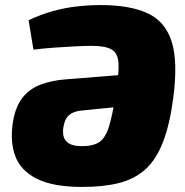

<svg xmlns="http://www.w3.org/2000/svg" viewBox="-20 -724 729 758"><path d="M305 14Q189 14 125 -18.5Q61 -51 40 -108.5Q19 -166 31 -242Q41 -303 69 -338.5Q97 -374 141.5 -390.5Q186 -407 243 -411L594 -439L576 -315L306 -288Q281 -286 264.5 -277.5Q248 -269 240 -253.5Q232 -238 229 -212Q228 -196 231.5 -184Q235 -172 244.5 -163.5Q254 -155 268.5 -151Q283 -147 304 -147Q348 -147 372 -163Q396 -179 410 -223.5Q424 -268 437 -353Q450 -432 448 -472.5Q446 -513 421.5 -528Q397 -543 342 -543Q315 -543 276.5 -541Q238 -539 195 -536Q152 -533 112 -528L93 -644Q141 -667 188 -680Q235 -693 282.5 -698.5Q330 -704 378 -704Q492 -704 562 -672Q632 -640 657.5 -560.5Q683 -481 664 -337Q650 -231 623 -162Q596 -93 553.5 -55Q511 -17 450 -1.5Q389 14 305 14Z"/></svg>

Font: Exo 2 Black
Style: Italic
Weight: 900
Italic angle: -8°
Designer: Natanael Gama
Foundry: Natanael Gama
Version: Version 2.010